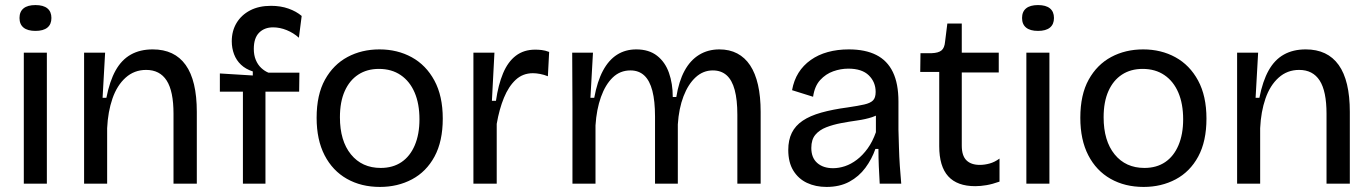

<svg xmlns="http://www.w3.org/2000/svg" viewBox="-20 -725 5415 758"><path d="M74 0V-517H165V0ZM120 -603Q89 -603 73 -616Q57 -629 57 -654Q57 -679 73 -692Q89 -705 120 -705Q151 -705 167 -692Q183 -679 183 -654Q183 -629 167 -616Q151 -603 120 -603Z M312 0V-308V-517H395L385 -339H400Q413 -405 436.5 -447Q460 -489 496.5 -509.5Q533 -530 583 -530Q669 -530 713 -468.5Q757 -407 757 -283V0H665V-276Q665 -365 638 -407Q611 -449 557 -449Q510 -449 476 -418.5Q442 -388 424 -336Q406 -284 403 -219V0Z M939 0V-363H848V-435L978 -427V-443Q950 -452 931.5 -469.5Q913 -487 904 -511Q895 -535 895 -562Q895 -603 914 -634.5Q933 -666 967.5 -684Q1002 -702 1050 -702Q1088 -702 1119 -691Q1150 -680 1171 -662L1160 -576Q1139 -595 1112 -606Q1085 -617 1058 -617Q1024 -617 1003 -596Q982 -575 982 -532Q982 -507 990 -488Q998 -469 1011.5 -456.5Q1025 -444 1040 -438H1162L1161 -363H1028V0Z M1480 13Q1406 13 1349.5 -19Q1293 -51 1261.5 -112Q1230 -173 1230 -260Q1230 -351 1263 -410.5Q1296 -470 1352 -500Q1408 -530 1478 -530Q1549 -530 1605.5 -499Q1662 -468 1695 -407Q1728 -346 1728 -257Q1728 -167 1695.5 -107Q1663 -47 1606.5 -17Q1550 13 1480 13ZM1483 -62Q1531 -62 1565 -85Q1599 -108 1617.5 -151.5Q1636 -195 1636 -254Q1636 -315 1617 -359.5Q1598 -404 1562 -428.5Q1526 -453 1476 -453Q1429 -453 1394.5 -430.5Q1360 -408 1341 -365.5Q1322 -323 1322 -262Q1322 -169 1365.5 -115.5Q1409 -62 1483 -62Z M1849 0V-274V-517H1932L1922 -327H1938Q1947 -390 1966 -435.5Q1985 -481 2016.5 -505Q2048 -529 2093 -529Q2105 -529 2118.5 -527.5Q2132 -526 2148 -520L2143 -424Q2128 -430 2112.5 -433Q2097 -436 2084 -436Q2044 -436 2016 -410Q1988 -384 1969.5 -339Q1951 -294 1941 -236V0Z M2240 0V-305L2239 -517H2321L2311 -339H2326Q2338 -404 2360.5 -446Q2383 -488 2416 -509Q2449 -530 2492 -530Q2542 -530 2574 -505Q2606 -480 2621 -437.5Q2636 -395 2636 -342H2650Q2660 -404 2682.5 -445.5Q2705 -487 2740 -508.5Q2775 -530 2820 -530Q2860 -530 2890.5 -514Q2921 -498 2941.5 -467Q2962 -436 2972.5 -390Q2983 -344 2983 -283V0H2891V-272Q2891 -331 2880.5 -370Q2870 -409 2848.5 -428Q2827 -447 2794 -447Q2756 -447 2726.5 -420Q2697 -393 2678.5 -345Q2660 -297 2656 -234V0H2566V-265Q2566 -326 2555.5 -366.5Q2545 -407 2523.5 -427Q2502 -447 2469 -447Q2428 -447 2399 -419Q2370 -391 2352.5 -342Q2335 -293 2331 -230V0Z M3243 13Q3200 13 3166 -3Q3132 -19 3112 -51.5Q3092 -84 3092 -133Q3092 -172 3106 -200.5Q3120 -229 3149 -248.5Q3178 -268 3222.5 -280.5Q3267 -293 3327 -301Q3368 -307 3392 -312.5Q3416 -318 3426.5 -328.5Q3437 -339 3437 -362Q3437 -401 3410 -427.5Q3383 -454 3329 -454Q3299 -454 3269.5 -443.5Q3240 -433 3218 -409Q3196 -385 3190 -343L3107 -369Q3114 -408 3132.5 -437.5Q3151 -467 3180.5 -488Q3210 -509 3248 -519.5Q3286 -530 3331 -530Q3396 -530 3439.5 -508Q3483 -486 3505 -440.5Q3527 -395 3527 -324V-213Q3528 -180 3529 -143Q3530 -106 3532.5 -69.5Q3535 -33 3538 0H3453Q3451 -34 3449.5 -68Q3448 -102 3448 -137H3436Q3422 -97 3396.5 -62.5Q3371 -28 3333 -7.5Q3295 13 3243 13ZM3269 -61Q3292 -61 3316 -69Q3340 -77 3363 -94.5Q3386 -112 3405.5 -139Q3425 -166 3438 -203V-289L3465 -287Q3449 -271 3423 -262.5Q3397 -254 3365 -249.5Q3333 -245 3301 -239Q3269 -233 3242 -222.5Q3215 -212 3199 -193Q3183 -174 3183 -141Q3183 -102 3206.5 -81.5Q3230 -61 3269 -61Z M3830 10Q3759 10 3723.5 -29Q3688 -68 3688 -148V-441H3613L3614 -515H3658Q3685 -516 3697 -526Q3709 -536 3711 -560L3720 -632H3777V-517H3923V-439H3777V-150Q3777 -110 3795.5 -92Q3814 -74 3848 -74Q3867 -74 3887 -79.5Q3907 -85 3926 -99V-8Q3898 2 3874.5 6Q3851 10 3830 10Z M4032 0V-517H4123V0ZM4078 -603Q4047 -603 4031 -616Q4015 -629 4015 -654Q4015 -679 4031 -692Q4047 -705 4078 -705Q4109 -705 4125 -692Q4141 -679 4141 -654Q4141 -629 4125 -616Q4109 -603 4078 -603Z M4495 13Q4421 13 4364.5 -19Q4308 -51 4276.5 -112Q4245 -173 4245 -260Q4245 -351 4278 -410.5Q4311 -470 4367 -500Q4423 -530 4493 -530Q4564 -530 4620.5 -499Q4677 -468 4710 -407Q4743 -346 4743 -257Q4743 -167 4710.5 -107Q4678 -47 4621.5 -17Q4565 13 4495 13ZM4498 -62Q4546 -62 4580 -85Q4614 -108 4632.5 -151.5Q4651 -195 4651 -254Q4651 -315 4632 -359.5Q4613 -404 4577 -428.5Q4541 -453 4491 -453Q4444 -453 4409.5 -430.5Q4375 -408 4356 -365.5Q4337 -323 4337 -262Q4337 -169 4380.5 -115.5Q4424 -62 4498 -62Z M4864 0V-308V-517H4947L4937 -339H4952Q4965 -405 4988.5 -447Q5012 -489 5048.5 -509.5Q5085 -530 5135 -530Q5221 -530 5265 -468.5Q5309 -407 5309 -283V0H5217V-276Q5217 -365 5190 -407Q5163 -449 5109 -449Q5062 -449 5028 -418.5Q4994 -388 4976 -336Q4958 -284 4955 -219V0Z"/></svg>

Font: Bricolage Grotesque 28pt
Style: Regular
Weight: 400
Version: Version 1.001;gftools[0.9.33.dev8+g029e19f]